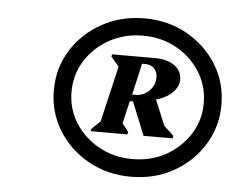

<svg xmlns="http://www.w3.org/2000/svg" viewBox="-40 -835 665 541"><g transform="rotate(5 292.5 -565.0)"><path d="M348 -341Q282 -341 228 -371Q174 -401 142.5 -452Q111 -503 111 -565Q111 -628 142.5 -678.5Q174 -729 228 -759Q282 -789 348 -789Q415 -789 468.5 -759Q522 -729 553.5 -678.5Q585 -628 585 -565Q585 -503 553.5 -452Q522 -401 468.5 -371Q415 -341 348 -341ZM348 -391Q401 -391 443 -414.5Q485 -438 510 -477.5Q535 -517 535 -565Q535 -614 510 -653.5Q485 -693 443 -716.5Q401 -740 348 -740Q296 -740 253.5 -716.5Q211 -693 186 -653.5Q161 -614 161 -565Q161 -517 186 -477.5Q211 -438 253.5 -414.5Q296 -391 348 -391ZM224 -459 226 -466 250 -489 287 -647 264 -674 266 -680H386Q421 -680 442 -665.5Q463 -651 463 -625Q463 -606 446 -589Q429 -572 400 -564L430 -492L458 -466L456 -459H374L336 -553H327L312 -489L330 -466L328 -459ZM332 -572H341Q364 -572 380 -588Q396 -604 396 -626Q396 -642 386.5 -651.5Q377 -661 361 -661H352Z"/></g></svg>

Font: Platypi Light ExtraBold
Style: Italic
Weight: 800
Italic angle: -13°
Version: Version 1.200